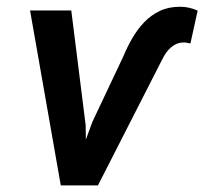

<svg xmlns="http://www.w3.org/2000/svg" viewBox="-20 -560 627 580"><path d="M238.8 -181.6 195.3 -528.3H70.8L163.6 0H275.9L470.7 -381.8Q475.1 -390.6 481.2 -399.7Q487.3 -408.7 495.1 -415.5Q502.4 -422.4 512 -426.8Q521.5 -431.2 532.7 -431.6Q538.1 -432.1 543.9 -430.9Q549.8 -429.7 555.2 -428.7L577.1 -527.8Q564.5 -533.7 551.3 -536.6Q538.1 -539.6 523.9 -539.6Q489.3 -539.6 462.6 -526.9Q436 -514.2 415.5 -492.7Q395 -471.2 379.4 -444.1Q363.8 -417 352.1 -388.7L259.3 -192.4L239.3 -138.2Z"/></svg>

Font: Roboto Mono SemiBold
Style: Italic
Weight: 600
Italic angle: -10°
Monospace: yes
Designer: Google
Version: Version 3.000